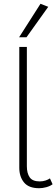

<svg xmlns="http://www.w3.org/2000/svg" viewBox="-20 -988 298 1015"><path d="M187 7Q132 7 107 -23.5Q82 -54 82 -101V-740H122V-109Q122 -72 137 -50.5Q152 -29 190 -29Q207 -29 221.5 -34Q236 -39 244 -45L258 -14Q245 -4 225 1.5Q205 7 187 7ZM81 -791 194 -968 235 -952 120 -791Z"/></svg>

Font: Livvic ExtraLight
Style: Regular
Weight: 275
Designer: Jacques Le Bailly, Baron von Fonthausen
Version: Version 1.001; ttfautohint (v1.8.2)